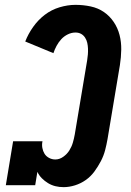

<svg xmlns="http://www.w3.org/2000/svg" viewBox="-20 -763 540 791"><path d="M242 8Q224 8 208 4Q192 0 178 -8.5Q164 -17 152.5 -28.5Q141 -40 134 -55L125 0H4L34 -181H155Q152 -167 154.5 -153.5Q157 -140 163.5 -129.5Q170 -119 182 -112.5Q194 -106 208 -106Q225 -106 240.5 -117Q256 -128 265.5 -143Q275 -158 280 -175Q285 -192 288 -209L339 -514Q341 -526 342 -538.5Q343 -551 342.5 -563Q342 -575 339.5 -586.5Q337 -598 330.5 -608Q324 -618 314 -623.5Q304 -629 291 -629Q275 -629 259.5 -621.5Q244 -614 232.5 -601.5Q221 -589 213 -574Q205 -559 200 -544L84 -592Q96 -623 116.5 -652Q137 -681 164.5 -702Q192 -723 225.5 -733Q259 -743 291 -743Q323 -743 353.5 -736.5Q384 -730 408 -713.5Q432 -697 448.5 -672.5Q465 -648 472.5 -619Q480 -590 479.5 -558.5Q479 -527 474 -495L423 -190Q419 -167 413 -144Q407 -121 395.5 -99Q384 -77 369 -56.5Q354 -36 333.5 -21.5Q313 -7 289 0.5Q265 8 242 8Z"/></svg>

Font: Iosevka Curly Slab Heavy
Style: Italic
Weight: 900
Italic angle: -9°
Monospace: yes
Designer: Belleve Invis
Foundry: Belleve Invis
Version: Version 22.1.2; ttfautohint (v1.8.4)